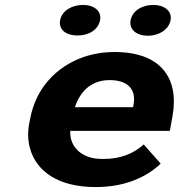

<svg xmlns="http://www.w3.org/2000/svg" viewBox="-20 -749 730 779"><path d="M632 -85 563 -163C524 -127 470 -104 400 -104C378 -104 358 -106 341 -112C293 -128 263 -165 265 -218H669L680 -278C687 -317 687 -353 681 -385C663 -476 588 -538 446 -538C400 -538 359 -531 320 -518C208 -479 124 -390 102 -265L98 -246C92 -211 93 -177 102 -146C128 -54 216 10 368 10C485 10 573 -29 632 -85ZM522 -326 520 -314H284C303 -373 346 -424 425 -424C498 -424 533 -387 522 -326ZM295 -605C341 -605 379 -629 386 -667C393 -704 362 -729 317 -729C271 -729 231 -705 224 -667C217 -628 248 -605 295 -605ZM580 -604C625 -604 665 -629 672 -667C679 -704 647 -729 602 -729C556 -729 517 -705 510 -667C503 -629 534 -604 580 -604Z"/></svg>

Font: Asimov
Style: XWidIt
Weight: 500
Designer: Google
Version: Version 2.000980; 2014